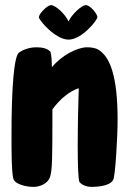

<svg xmlns="http://www.w3.org/2000/svg" viewBox="-20 -720 505 751"><path d="M248 -565C300 -565 361 -641 361 -653C361 -665 333 -700 316 -700C300 -700 262 -666 248 -636C235 -666 196 -700 180 -700C164 -700 132 -665 132 -653C132 -641 197 -565 248 -565ZM364 -526C350 -534 332 -535 320 -535C284 -535 222 -505 183 -457C182 -505 179 -516 176 -519C164 -531 144 -535 122 -535C99 -535 73 -528 54 -514C35 -500 25 -377 25 -196C25 -121 25 -52 32 -22C37 0 80 11 111 11C133 11 169 0 177 -32C184 -60 185 -95 185 -274V-292C215 -334 254 -364 288 -375C286 -314 284 -224 284 -149C284 -75 286 -15 291 -8C301 5 322 11 337 11C371 11 412 5 423 -17C431 -33 440 -182 440 -252C440 -423 410 -499 364 -526Z"/></svg>

Font: Manosque
Style: Regular
Weight: 400
Designer: Ariel Martín Pérez
Foundry: Ariel Martín Pérez
Version: Version 1.005;hotconv 1.0.109;makeotfexe 2.5.65596